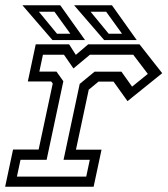

<svg xmlns="http://www.w3.org/2000/svg" viewBox="-22 -708 636 728"><path d="M-2.5 0 27.5 -141H124.5L178 -391.5L172 -399H83.5L113.5 -540H240L265.5 -500L312.5 -540H507L593 -430.5L461.5 -324.5L408.5 -398.5H351.5L314.5 -368L266 -140.5H363L333 0ZM42.2 -38.5H305L318.5 -102.2H219L280.2 -389.8L336.5 -436.2H438.5L478.8 -379.5L538.5 -427.8L483.2 -500.5H319L256.5 -448.5L220.5 -500.5H140.8L127.2 -436.5H192.2L218.2 -400L154.8 -102.2H55.8ZM496.5 -556H373L259 -688H402.5ZM440.8 -580 380.5 -663.5H321.5L390.2 -580ZM300.5 -556H177L63 -688H206.5ZM244.8 -580 184.5 -663.5H125.5L194.2 -580Z"/></svg>

Font: Tourney Thin
Style: Italic
Weight: 100
Italic angle: -12°
Designer: Tyler Finck
Foundry: Etcetera Type Co
Version: Version 1.015